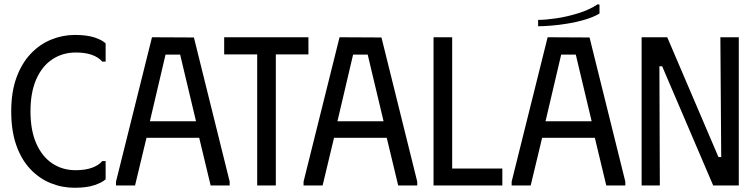

<svg xmlns="http://www.w3.org/2000/svg" viewBox="-20 -876 3573 907"><path d="M33 -350Q33 -442 58 -510Q83 -578 125.5 -622.5Q168 -667 222 -689Q276 -711 334 -711Q390 -711 426.5 -699Q463 -687 479 -671V-585H463Q446 -605 415 -616.5Q384 -628 338 -628Q276 -628 227.5 -596Q179 -564 151.5 -502Q124 -440 124 -350Q124 -260 151.5 -198Q179 -136 227 -104Q275 -72 337 -72Q383 -72 414.5 -83.5Q446 -95 463 -115H479V-29Q463 -14 426.5 -1.5Q390 11 332 11Q273 11 219 -11Q165 -33 123 -77.5Q81 -122 57 -190Q33 -258 33 -350Z M528 0V-18L698 -700L896 -699L1065 -18V0H975L921 -225H672L618 0ZM688 -303H906L831 -618H762Z M1437 -700V-619H1283V0H1195V-619H1039V-700Z M1414 0V-18L1584 -700L1782 -699L1951 -18V0H1861L1807 -225H1558L1504 0ZM1574 -303H1792L1717 -618H1648Z M2028 -700H2116V-80H2353V0H2028Z M2397 0V-18L2567 -700L2765 -699L2934 -18V0H2844L2790 -225H2541L2487 0ZM2557 -303H2775L2700 -618H2631ZM2804 -856 2812 -854V-812Q2783 -795 2744.5 -783.5Q2706 -772 2664 -765Q2622 -758 2585 -755Q2548 -752 2522 -752V-782Q2557 -782 2608 -789.5Q2659 -797 2712 -813.5Q2765 -830 2804 -856Z M3383 -700H3470V0H3349L3108 -563H3095L3097 0H3011V-700H3132L3374 -134H3387Z"/></svg>

Font: Phudu
Style: Regular
Weight: 400
Version: Version 1.005;gftools[0.9.23]